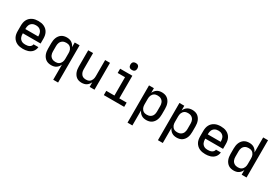

<svg xmlns="http://www.w3.org/2000/svg" viewBox="56 -1912 4689 3281"><g transform="rotate(30 2400.0 -272.0)"><path d="M302 8Q273 8 243.5 3Q214 -2 187 -14.5Q160 -27 138 -48Q116 -69 102 -95Q88 -121 82.5 -150.5Q77 -180 77 -210V-320Q77 -350 82.5 -379Q88 -408 101.5 -434.5Q115 -461 136.5 -481.5Q158 -502 185 -515Q212 -528 241 -533Q270 -538 300 -538Q330 -538 359 -533Q388 -528 415 -515Q442 -502 463.5 -481.5Q485 -461 498.5 -434.5Q512 -408 517.5 -379Q523 -350 523 -320V-223H173V-210Q173 -192 176 -174.5Q179 -157 186.5 -141Q194 -125 206 -112Q218 -99 234 -90.5Q250 -82 267.5 -79Q285 -76 302 -76Q322 -76 342 -79Q362 -82 379.5 -90.5Q397 -99 410 -115Q423 -131 425 -151H521Q519 -126 509.5 -102Q500 -78 484 -59Q468 -40 446.5 -26.5Q425 -13 401 -5.5Q377 2 352 5Q327 8 302 8ZM173 -307H427V-320Q427 -338 424 -355Q421 -372 414 -388Q407 -404 395 -417Q383 -430 367.5 -438.5Q352 -447 335 -450.5Q318 -454 300 -454Q282 -454 265 -450.5Q248 -447 232.5 -438.5Q217 -430 205 -417Q193 -404 186 -388Q179 -372 176 -355Q173 -338 173 -320Z M1019 205V-92Q1009 -69 993.5 -49.5Q978 -30 957 -16.5Q936 -3 911.5 2.5Q887 8 862 8Q835 8 808 1.5Q781 -5 759 -20Q737 -35 720.5 -57Q704 -79 694.5 -104Q685 -129 681 -156Q677 -183 677 -210V-320Q677 -347 681 -374Q685 -401 694.5 -426Q704 -451 720.5 -473Q737 -495 759 -510Q781 -525 808 -531.5Q835 -538 862 -538Q887 -538 911.5 -532.5Q936 -527 957 -513.5Q978 -500 993.5 -480.5Q1009 -461 1019 -438V-530H1115V205ZM899 -76Q916 -76 933 -79.5Q950 -83 964.5 -92Q979 -101 990 -114.5Q1001 -128 1007.5 -143.5Q1014 -159 1016.5 -176Q1019 -193 1019 -210V-320Q1019 -337 1016.5 -354Q1014 -371 1007.5 -386.5Q1001 -402 990 -415.5Q979 -429 964.5 -438Q950 -447 933 -450.5Q916 -454 899 -454Q882 -454 864.5 -450.5Q847 -447 832 -438.5Q817 -430 805 -417Q793 -404 786 -388Q779 -372 776 -354.5Q773 -337 773 -320V-210Q773 -193 776 -175.5Q779 -158 786 -142Q793 -126 805 -113Q817 -100 832 -91.5Q847 -83 864.5 -79.5Q882 -76 899 -76Z M1463 8Q1436 8 1410 1.5Q1384 -5 1362.5 -20.5Q1341 -36 1325.5 -58.5Q1310 -81 1301 -106Q1292 -131 1288.5 -157Q1285 -183 1285 -210V-530H1381V-210Q1381 -193 1383.5 -176Q1386 -159 1392.5 -143.5Q1399 -128 1409.5 -114.5Q1420 -101 1434.5 -92Q1449 -83 1466 -79.5Q1483 -76 1500 -76Q1517 -76 1534 -79.5Q1551 -83 1565.5 -92Q1580 -101 1590.5 -114.5Q1601 -128 1607.5 -143.5Q1614 -159 1616.5 -176Q1619 -193 1619 -210V-530H1715V0H1619V-92Q1609 -70 1593.5 -50Q1578 -30 1557 -16.5Q1536 -3 1511.5 2.5Q1487 8 1463 8Z M1899 0V-84H2060V-446H1915V-530H2156V-84H2301V0ZM2100 -611Q2086 -611 2072.5 -615Q2059 -619 2049 -629Q2039 -639 2035 -652.5Q2031 -666 2031 -680Q2031 -694 2035 -707.5Q2039 -721 2049 -731Q2059 -741 2072.5 -745Q2086 -749 2100 -749Q2114 -749 2127.5 -745Q2141 -741 2151 -731Q2161 -721 2165 -707.5Q2169 -694 2169 -680Q2169 -666 2165 -652.5Q2161 -639 2151 -629Q2141 -619 2127.5 -615Q2114 -611 2100 -611Z M2485 205V-530H2581V-438Q2591 -461 2606.5 -480.5Q2622 -500 2643 -513.5Q2664 -527 2688.5 -532.5Q2713 -538 2738 -538Q2765 -538 2792 -531.5Q2819 -525 2841 -510Q2863 -495 2879.5 -473Q2896 -451 2905.5 -426Q2915 -401 2919 -374Q2923 -347 2923 -320V-210Q2923 -183 2919 -156Q2915 -129 2905.5 -104Q2896 -79 2879.5 -57Q2863 -35 2841 -20Q2819 -5 2792 1.5Q2765 8 2738 8Q2713 8 2688.5 2.5Q2664 -3 2643 -16.5Q2622 -30 2606.5 -49.5Q2591 -69 2581 -92V205ZM2701 -76Q2718 -76 2735.5 -79.5Q2753 -83 2768 -91.5Q2783 -100 2795 -113Q2807 -126 2814 -142Q2821 -158 2824 -175.5Q2827 -193 2827 -210V-320Q2827 -337 2824 -354.5Q2821 -372 2814 -388Q2807 -404 2795 -417Q2783 -430 2768 -438.5Q2753 -447 2735.5 -450.5Q2718 -454 2701 -454Q2684 -454 2667 -450.5Q2650 -447 2635.5 -438Q2621 -429 2610 -415.5Q2599 -402 2592.5 -386.5Q2586 -371 2583.5 -354Q2581 -337 2581 -320V-210Q2581 -193 2583.5 -176Q2586 -159 2592.5 -143.5Q2599 -128 2610 -114.5Q2621 -101 2635.5 -92Q2650 -83 2667 -79.5Q2684 -76 2701 -76Z M3085 205V-530H3181V-438Q3191 -461 3206.5 -480.5Q3222 -500 3243 -513.5Q3264 -527 3288.5 -532.5Q3313 -538 3338 -538Q3365 -538 3392 -531.5Q3419 -525 3441 -510Q3463 -495 3479.5 -473Q3496 -451 3505.5 -426Q3515 -401 3519 -374Q3523 -347 3523 -320V-210Q3523 -183 3519 -156Q3515 -129 3505.5 -104Q3496 -79 3479.5 -57Q3463 -35 3441 -20Q3419 -5 3392 1.5Q3365 8 3338 8Q3313 8 3288.5 2.5Q3264 -3 3243 -16.5Q3222 -30 3206.5 -49.5Q3191 -69 3181 -92V205ZM3301 -76Q3318 -76 3335.5 -79.5Q3353 -83 3368 -91.5Q3383 -100 3395 -113Q3407 -126 3414 -142Q3421 -158 3424 -175.5Q3427 -193 3427 -210V-320Q3427 -337 3424 -354.5Q3421 -372 3414 -388Q3407 -404 3395 -417Q3383 -430 3368 -438.5Q3353 -447 3335.5 -450.5Q3318 -454 3301 -454Q3284 -454 3267 -450.5Q3250 -447 3235.5 -438Q3221 -429 3210 -415.5Q3199 -402 3192.5 -386.5Q3186 -371 3183.5 -354Q3181 -337 3181 -320V-210Q3181 -193 3183.5 -176Q3186 -159 3192.5 -143.5Q3199 -128 3210 -114.5Q3221 -101 3235.5 -92Q3250 -83 3267 -79.5Q3284 -76 3301 -76Z M3902 8Q3873 8 3843.5 3Q3814 -2 3787 -14.5Q3760 -27 3738 -48Q3716 -69 3702 -95Q3688 -121 3682.5 -150.5Q3677 -180 3677 -210V-320Q3677 -350 3682.5 -379Q3688 -408 3701.5 -434.5Q3715 -461 3736.5 -481.5Q3758 -502 3785 -515Q3812 -528 3841 -533Q3870 -538 3900 -538Q3930 -538 3959 -533Q3988 -528 4015 -515Q4042 -502 4063.5 -481.5Q4085 -461 4098.5 -434.5Q4112 -408 4117.5 -379Q4123 -350 4123 -320V-223H3773V-210Q3773 -192 3776 -174.5Q3779 -157 3786.5 -141Q3794 -125 3806 -112Q3818 -99 3834 -90.5Q3850 -82 3867.5 -79Q3885 -76 3902 -76Q3922 -76 3942 -79Q3962 -82 3979.5 -90.5Q3997 -99 4010 -115Q4023 -131 4025 -151H4121Q4119 -126 4109.5 -102Q4100 -78 4084 -59Q4068 -40 4046.5 -26.5Q4025 -13 4001 -5.5Q3977 2 3952 5Q3927 8 3902 8ZM3773 -307H4027V-320Q4027 -338 4024 -355Q4021 -372 4014 -388Q4007 -404 3995 -417Q3983 -430 3967.5 -438.5Q3952 -447 3935 -450.5Q3918 -454 3900 -454Q3882 -454 3865 -450.5Q3848 -447 3832.5 -438.5Q3817 -430 3805 -417Q3793 -404 3786 -388Q3779 -372 3776 -355Q3773 -338 3773 -320Z M4462 8Q4435 8 4408 1.5Q4381 -5 4359 -20Q4337 -35 4320.5 -57Q4304 -79 4294.5 -104Q4285 -129 4281 -156Q4277 -183 4277 -210V-320Q4277 -347 4281 -374Q4285 -401 4294.5 -426Q4304 -451 4320.5 -473Q4337 -495 4359 -510Q4381 -525 4408 -531.5Q4435 -538 4462 -538Q4487 -538 4511.5 -532.5Q4536 -527 4557 -513.5Q4578 -500 4593.5 -480.5Q4609 -461 4619 -438V-735H4715V0H4619V-92Q4609 -69 4593.5 -49.5Q4578 -30 4557 -16.5Q4536 -3 4511.5 2.5Q4487 8 4462 8ZM4499 -76Q4516 -76 4533 -79.5Q4550 -83 4564.5 -92Q4579 -101 4590 -114.5Q4601 -128 4607.5 -143.5Q4614 -159 4616.5 -176Q4619 -193 4619 -210V-320Q4619 -337 4616.5 -354Q4614 -371 4607.5 -386.5Q4601 -402 4590 -415.5Q4579 -429 4564.5 -438Q4550 -447 4533 -450.5Q4516 -454 4499 -454Q4482 -454 4464.5 -450.5Q4447 -447 4432 -438.5Q4417 -430 4405 -417Q4393 -404 4386 -388Q4379 -372 4376 -354.5Q4373 -337 4373 -320V-210Q4373 -193 4376 -175.5Q4379 -158 4386 -142Q4393 -126 4405 -113Q4417 -100 4432 -91.5Q4447 -83 4464.5 -79.5Q4482 -76 4499 -76Z"/></g></svg>

Font: Iosevka Curly Medium Extended
Style: Regular
Weight: 500
Width: 7
Monospace: yes
Designer: Belleve Invis
Foundry: Belleve Invis
Version: Version 11.1.0; ttfautohint (v1.8.3)